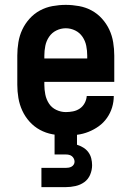

<svg xmlns="http://www.w3.org/2000/svg" viewBox="-20 -548 540 788"><path d="M250 8Q222 8 195 3Q168 -2 144 -15Q120 -28 101.5 -48.5Q83 -69 71.5 -94Q60 -119 55.5 -146Q51 -173 51 -200V-320Q51 -347 55.5 -374.5Q60 -402 71.5 -426.5Q83 -451 101.5 -471.5Q120 -492 144 -505Q168 -518 195.5 -523Q223 -528 250 -528Q277 -528 304.5 -523Q332 -518 356 -505Q380 -492 398.5 -471.5Q417 -451 428.5 -426.5Q440 -402 444.5 -374.5Q449 -347 449 -320V-212H162V-200Q162 -180 166 -160Q170 -140 181 -123Q192 -106 211 -97Q230 -88 250 -88Q265 -88 280 -91Q295 -94 307.5 -102.5Q320 -111 327.5 -125Q335 -139 336 -154H447Q447 -130 440 -107Q433 -84 419 -64Q405 -44 385.5 -30Q366 -16 343.5 -7Q321 2 297.5 5Q274 8 250 8ZM162 -308H338V-320Q338 -340 334 -360Q330 -380 318.5 -397Q307 -414 288.5 -423Q270 -432 250 -432Q230 -432 211.5 -423Q193 -414 181.5 -397Q170 -380 166 -360Q162 -340 162 -320ZM150 220V141H250Q256 141 262 140Q268 139 273.5 136Q279 133 282.5 127.5Q286 122 286 116Q286 109 283 103Q280 97 275 93Q270 89 263.5 87.5Q257 86 250 86H204V0H296V46Q309 50 321.5 57.5Q334 65 342.5 76.5Q351 88 354.5 102Q358 116 358 130Q358 150 350 169Q342 188 326 199.5Q310 211 290 215.5Q270 220 250 220Z"/></svg>

Font: Iosevka Term Curly
Style: Bold
Weight: 700
Designer: Belleve Invis
Foundry: Belleve Invis
Version: Version 32.3.0